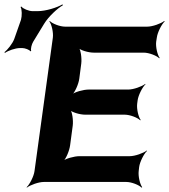

<svg xmlns="http://www.w3.org/2000/svg" viewBox="-39 -833 774 879"><path d="M589 -358 591 -373C594 -397 613 -434 627 -447L626 -449C611 -437 572 -423 548 -423H367C343 -423 302 -412 288 -399L289 -397C304 -409 321 -449 324 -473L333 -542C336 -566 331 -606 320 -618L317 -616C327 -603 366 -592 390 -592H619C643 -592 679 -578 690 -566L692 -568C682 -581 673 -618 676 -642L679 -661C682 -685 701 -722 715 -735L713 -737C698 -725 659 -711 635 -711H259C235 -711 200 -725 189 -737L187 -735C197 -722 206 -685 203 -661L119 -50C116 -26 97 11 83 24L84 26C99 14 138 0 162 0H539C563 0 598 14 609 26L612 24C602 11 593 -26 596 -50L598 -68C601 -92 620 -129 634 -142L633 -144C618 -132 579 -118 555 -118H325C301 -118 260 -107 246 -94L248 -92C263 -104 279 -144 282 -168L294 -258C297 -282 292 -322 281 -334L278 -332C288 -319 327 -308 351 -308H532C556 -308 592 -294 603 -282L605 -284C595 -297 586 -334 589 -358ZM57 -742 26 -654C18 -633 -5 -604 -19 -594L-16 -591C-2 -601 31 -613 53 -613H63C75 -613 97 -605 100 -598L104 -600C100 -607 106 -631 113 -642L163 -724C183 -757 224 -795 249 -809L247 -813C222 -798 170 -782 134 -782H110C93 -782 66 -793 59 -803L55 -801C62 -791 62 -759 57 -742Z"/></svg>

Font: Asimov
Style: EdgeIt
Weight: 500
Designer: Google
Version: Version 2.000980: 2014